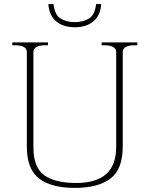

<svg xmlns="http://www.w3.org/2000/svg" viewBox="-20 -907 730 937"><path d="M216 -887H241Q247 -834 276 -816.5Q305 -799 345 -799Q385 -799 414 -816.5Q443 -834 449 -887H474Q470 -831 435.5 -802.5Q401 -774 345 -774Q289 -774 254.5 -802.5Q220 -831 216 -887ZM111 -192V-653Q111 -670 95.5 -678Q80 -686 57 -686H40V-700H214V-686H197Q174 -686 158.5 -678Q143 -670 143 -653V-189Q143 -89 196.5 -51.5Q250 -14 352 -14Q547 -14 547 -189V-653Q547 -670 531.5 -678Q516 -686 493 -686H476V-700H650V-686H633Q610 -686 594.5 -678Q579 -670 579 -653V-192Q579 -81 519 -35.5Q459 10 345 10Q231 10 171 -35.5Q111 -81 111 -192Z"/></svg>

Font: Taviraj Thin
Style: Regular
Weight: 100
Designer: Katatrad Team
Foundry: CadsonDemak
Version: Version 1.030